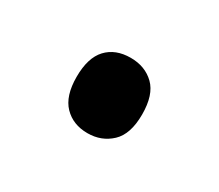

<svg xmlns="http://www.w3.org/2000/svg" viewBox="-44 -562 327 287"><g transform="rotate(30 119.5 -419.0)"><path d="M63 -419Q63 -452 78 -468Q93 -484 119 -484Q144 -484 160 -468.5Q176 -453 176 -419Q176 -385 159.5 -369.5Q143 -354 119 -354Q94 -354 78.5 -370Q63 -386 63 -419Z"/></g></svg>

Font: Noto Sans Malayalam UI Condensed
Style: Regular
Weight: 400
Width: 3
Designer: Jelle Bosma - Monotype Design Team
Foundry: Monotype Imaging Inc.
Version: Version 2.104; ttfautohint (v1.8.4.7-5d5b)